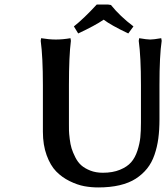

<svg xmlns="http://www.w3.org/2000/svg" viewBox="-20 -820 736 850"><path d="M604 -442.9Q604 -568.8 594.2 -639.2L596.2 -650.9Q630.9 -645 645 -645Q659.2 -645 693.8 -650.9L695.8 -639.2Q686 -574.7 686 -442.9V-292Q686 -245.1 680.9 -207Q675.8 -168.9 663.8 -134.3Q651.9 -99.6 631.1 -73.7Q610.4 -47.9 580.8 -28.8Q551.3 -9.8 509.5 0Q467.8 9.8 415 9.8Q383.3 9.8 352.8 4.2Q322.3 -1.5 288.1 -18.3Q253.9 -35.2 228.5 -61.3Q203.1 -87.4 186.5 -132.8Q169.9 -178.2 169.9 -236.8V-442.9Q169.9 -568.8 160.2 -639.2L162.1 -650.9Q197.8 -645 227.1 -645Q257.8 -645 292 -650.9L293.9 -639.2Q285.2 -572.8 285.2 -442.9V-270Q285.2 -252.9 285.4 -241.5Q285.6 -230 288.6 -205.3Q291.5 -180.7 296.9 -163.3Q302.2 -146 313.2 -124Q324.2 -102.1 339.6 -88.4Q355 -74.7 379.6 -64.9Q404.3 -55.2 435.1 -55.2Q479 -55.2 511 -68.4Q543 -81.5 560.5 -101.6Q578.1 -121.6 588.4 -153.1Q598.6 -184.6 601.3 -212.4Q604 -240.2 604 -277.8ZM459 -799.8 471.2 -797.9Q511.2 -748 570.8 -703.1L547.9 -671.9Q470.7 -708.5 439 -732.9Q400.4 -706.5 326.2 -671.9L307.1 -703.1Q350.1 -736.8 408.2 -799.8Z"/></svg>

Font: Linear Smooth
Style: Bold
Weight: 700
Designer: Philipp H. Poll, Flanker
Foundry: Philipp H. Poll, reworked by Flanker
Version: Version 1.061 | FøM Fix